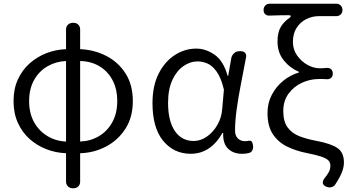

<svg xmlns="http://www.w3.org/2000/svg" viewBox="-20 -816 1881 1035"><path d="M336 -53V-487Q282 -485 236.5 -459Q191 -433 164 -385Q137 -337 137 -271Q137 -205 164 -157Q191 -109 236.5 -82Q282 -55 336 -53ZM373 199Q357 199 346.5 189Q336 179 336 163V10Q281 8 230.5 -11.5Q180 -31 140 -66.5Q100 -102 76.5 -153.5Q53 -205 53 -271Q53 -337 76.5 -388Q100 -439 140 -474.5Q180 -510 230.5 -529.5Q281 -549 336 -551V-657Q336 -673 346.5 -683Q357 -693 373 -693H376Q392 -693 402 -683Q412 -673 412 -657V-551Q487 -548 552 -515Q617 -482 656.5 -420.5Q696 -359 696 -271Q696 -183 655.5 -121Q615 -59 550.5 -25.5Q486 8 412 10V163Q412 179 402 189Q392 199 375 199ZM412 -487V-53Q467 -55 512.5 -81.5Q558 -108 585 -156.5Q612 -205 612 -271Q612 -337 586 -385Q560 -433 515 -459.5Q470 -486 412 -487Z M1008 13Q917 13 859.5 -57Q802 -127 802 -260Q802 -353 835 -418.5Q868 -484 922 -519Q976 -554 1038 -554Q1090 -554 1137.5 -520.5Q1185 -487 1207 -407H1210L1227 -504Q1231 -520 1243 -530Q1255 -540 1271 -540H1278Q1294 -540 1302 -530Q1310 -520 1306 -505Q1293 -436 1279 -364.5Q1265 -293 1256 -228Q1247 -163 1247 -112Q1247 -84 1262.5 -69.5Q1278 -55 1300 -55Q1308 -55 1311 -55.5Q1314 -56 1318 -57Q1339 -61 1342 -41L1344 -31Q1346 -18 1340 -5.5Q1334 7 1320 9Q1315 10 1308 11.5Q1301 13 1284 13Q1238 13 1209.5 -14.5Q1181 -42 1183 -99H1179Q1115 13 1008 13ZM1024 -56Q1061 -56 1095 -79.5Q1129 -103 1152 -143Q1175 -183 1178 -230L1187 -333Q1172 -396 1148.5 -429Q1125 -462 1098.5 -473.5Q1072 -485 1046 -485Q1005 -485 968.5 -459.5Q932 -434 909 -384.5Q886 -335 886 -261Q886 -164 922.5 -110Q959 -56 1024 -56Z M1790 174Q1783 188 1768 192.5Q1753 197 1738 190Q1709 177 1727 148Q1745 126 1753 110.5Q1761 95 1761 77Q1761 60 1750.5 49Q1740 38 1712.5 28.5Q1685 19 1634 9Q1577 -2 1528.5 -25.5Q1480 -49 1451 -92.5Q1422 -136 1422 -207Q1422 -261 1445.5 -305.5Q1469 -350 1507.5 -381Q1546 -412 1591 -425V-429Q1542 -450 1509 -491.5Q1476 -533 1476 -592Q1476 -641 1493 -670Q1510 -699 1541 -720Q1557 -734 1535 -734Q1505 -734 1485 -733.5Q1465 -733 1433 -732Q1419 -731 1410 -739Q1401 -747 1401 -761V-763Q1401 -777 1410.5 -786.5Q1420 -796 1434 -796H1793Q1807 -796 1816.5 -786.5Q1826 -777 1826 -762Q1826 -747 1816.5 -738Q1807 -729 1793 -729H1699Q1663 -729 1631 -713Q1599 -697 1579 -666Q1559 -635 1559 -590Q1559 -549 1581.5 -517Q1604 -485 1637 -466.5Q1670 -448 1703 -448Q1717 -448 1723.5 -448.5Q1730 -449 1739 -450Q1755 -451 1764.5 -443Q1774 -435 1774 -419Q1774 -404 1764.5 -396Q1755 -388 1739 -389Q1731 -390 1722.5 -390Q1714 -390 1698 -390Q1651 -390 1607 -369.5Q1563 -349 1535 -310.5Q1507 -272 1507 -217Q1507 -161 1530.5 -129Q1554 -97 1594.5 -81.5Q1635 -66 1684 -57Q1764 -42 1799 -18Q1834 6 1834 60Q1834 84 1823.5 111.5Q1813 139 1790 174Z"/></svg>

Font: Chiron GoRound TC N
Style: Regular
Weight: 350
Designer: Ryoko NISHIZUKA 西塚涼子 (kana, bopomofo & ideographs); Paul D. Hunt (Latin, Greek & Cyrillic); Sandoll Communications 산돌커뮤니
Foundry: Adobe
Version: Version 1.000;hotconv 1.1.1;makeotfexe 2.6.0